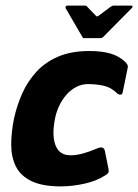

<svg xmlns="http://www.w3.org/2000/svg" viewBox="-20 -660 493 685"><path d="M197 5Q131 5 92 -14Q53 -33 36.5 -66.5Q20 -100 20 -144Q20 -188 30 -237Q40 -283 59 -326Q78 -369 109.5 -403.5Q141 -438 187.5 -458Q234 -478 299 -478Q343 -478 374 -469Q405 -460 427 -439Q434 -431 435.5 -427Q437 -423 435 -415L418 -332Q417 -323 410.5 -322.5Q404 -322 399 -326Q377 -348 350.5 -354Q324 -360 294 -360Q272 -360 252.5 -350Q233 -340 217.5 -322.5Q202 -305 191.5 -283Q181 -261 176 -236Q168 -195 172 -165.5Q176 -136 191 -121Q206 -106 231 -106Q252 -106 274.5 -112Q297 -118 328 -131Q350 -140 354 -122L367 -58Q369 -49 366.5 -44Q364 -39 355 -34Q324 -14 280.5 -4.5Q237 5 197 5ZM281 -524Q275 -524 274 -528L214 -631Q213 -634 214.5 -637Q216 -640 220 -640H283Q289 -640 291 -636L322 -604Q325 -599 332 -604L375 -636Q381 -640 385 -640H448Q453 -640 453 -637Q453 -634 450 -631L348 -528Q344 -524 339 -524Z"/></svg>

Font: Glory Thin ExtraBold
Style: Italic
Weight: 800
Italic angle: -12°
Version: Version 1.011